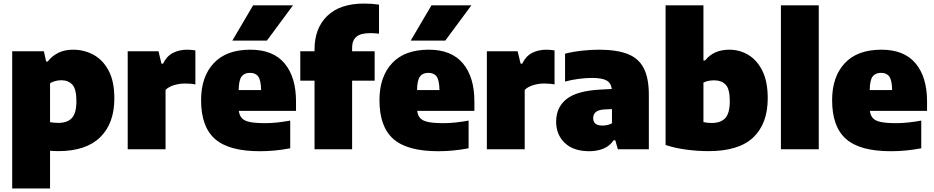

<svg xmlns="http://www.w3.org/2000/svg" viewBox="-20 -838 5246 1078"><path d="M48.5 220V-550H226.5L239 -492.5H248Q271 -523 306.5 -541Q342 -559 390.5 -559Q452.5 -559 505 -530.5Q557.5 -502 589.8 -441.8Q622 -381.5 622 -285.5Q622 -145 542.2 -67.2Q462.5 10.5 307.5 10.5Q295 10.5 283.2 9.8Q271.5 9 261 8.5V220ZM307 -148Q358.5 -148 383.8 -175.5Q409 -203 409 -269.5Q409 -338.5 386 -363Q363 -387.5 324.5 -387.5Q307.5 -387.5 290.8 -383.2Q274 -379 261 -370.5V-152Q271 -150.5 283.2 -149.2Q295.5 -148 307 -148Z M697 0V-550H870L886.5 -480.5H895.5Q915.5 -522.5 950.8 -540.8Q986 -559 1031.5 -559Q1043.5 -559 1055.8 -557.8Q1068 -556.5 1077 -555V-364Q1063 -367 1047 -368Q1031 -369 1018 -369Q986 -369 955.8 -359.5Q925.5 -350 909.5 -333V0Z M1438.5 11Q1265 11 1187 -57.8Q1109 -126.5 1109 -275.5Q1109 -407 1179.8 -483Q1250.5 -559 1386 -559Q1513.5 -559 1577.8 -482Q1642 -405 1642 -268.5V-215.5H1321Q1324 -190 1337.8 -174.8Q1351.5 -159.5 1382.8 -153Q1414 -146.5 1469.5 -146.5Q1502 -146.5 1538.5 -150.5Q1575 -154.5 1609.5 -161V-5.5Q1562.5 3.5 1521 7.2Q1479.5 11 1438.5 11ZM1383.5 -429Q1351.5 -429 1336.2 -408.2Q1321 -387.5 1320 -332.5H1446Q1445 -387 1430.2 -408Q1415.5 -429 1383.5 -429ZM1284.5 -610 1401 -808H1625L1478.5 -610Z M1746 0V-385H1666V-550H1746V-560.5Q1746 -680 1817.8 -749Q1889.5 -818 2024 -818Q2047.5 -818 2067.5 -816.5Q2087.5 -815 2108 -812V-649Q2081 -652 2059.5 -652Q2004.5 -652 1980.8 -631.5Q1957 -611 1957 -570.5V-550H2083.5V-385H1957V0Z M2440 11Q2266.5 11 2188.5 -57.8Q2110.5 -126.5 2110.5 -275.5Q2110.5 -407 2181.2 -483Q2252 -559 2387.5 -559Q2515 -559 2579.2 -482Q2643.5 -405 2643.5 -268.5V-215.5H2322.5Q2325.5 -190 2339.2 -174.8Q2353 -159.5 2384.2 -153Q2415.5 -146.5 2471 -146.5Q2503.5 -146.5 2540 -150.5Q2576.5 -154.5 2611 -161V-5.5Q2564 3.5 2522.5 7.2Q2481 11 2440 11ZM2385 -429Q2353 -429 2337.8 -408.2Q2322.5 -387.5 2321.5 -332.5H2447.5Q2446.5 -387 2431.8 -408Q2417 -429 2385 -429ZM2286 -610 2402.5 -808H2626.5L2480 -610Z M2713.5 0V-550H2886.5L2903 -480.5H2912Q2932 -522.5 2967.2 -540.8Q3002.5 -559 3048 -559Q3060 -559 3072.2 -557.8Q3084.5 -556.5 3093.5 -555V-364Q3079.5 -367 3063.5 -368Q3047.5 -369 3034.5 -369Q3002.5 -369 2972.2 -359.5Q2942 -350 2926 -333V0Z M3288.5 11Q3199.5 11 3151 -35.5Q3102.5 -82 3102.5 -154.5Q3102.5 -235.5 3160.8 -281.8Q3219 -328 3350 -335L3415 -338.5Q3410.5 -372 3385.5 -386.2Q3360.5 -400.5 3302 -400.5Q3270 -400.5 3229.2 -395.2Q3188.5 -390 3152.5 -380V-536.5Q3197 -548 3248 -553.5Q3299 -559 3342.5 -559Q3442 -559 3503.8 -535Q3565.5 -511 3594.2 -455.5Q3623 -400 3623 -305V0H3449L3434.5 -50.5H3425.5Q3402.5 -17 3366.8 -3Q3331 11 3288.5 11ZM3310.5 -175Q3310.5 -133 3362 -133Q3375 -133 3389.2 -135.8Q3403.5 -138.5 3416 -146V-225.5L3373.5 -223.5Q3340 -221.5 3325.2 -209Q3310.5 -196.5 3310.5 -175Z M3957 10.5Q3897.5 10.5 3834.2 2.2Q3771 -6 3717 -24V-808H3929.5V-498.5H3939Q3986.5 -559 4075 -559Q4133 -559 4182 -529.5Q4231 -500 4260.8 -439.8Q4290.5 -379.5 4290.5 -286.5Q4290.5 -143.5 4209 -66.2Q4127.5 11 3957 10.5ZM3975.5 -147.5Q4027 -147.5 4052.2 -175Q4077.5 -202.5 4077.5 -270Q4077.5 -338.5 4054.2 -362.8Q4031 -387 3989.5 -387Q3974 -387 3958.2 -384Q3942.5 -381 3929.5 -374.5V-152.5Q3951 -147.5 3975.5 -147.5Z M4364.5 0V-808H4577V0Z M4981.5 11Q4808 11 4730 -57.8Q4652 -126.5 4652 -275.5Q4652 -407 4722.8 -483Q4793.5 -559 4929 -559Q5056.5 -559 5120.8 -482Q5185 -405 5185 -268.5V-215.5H4864Q4867 -190 4880.8 -174.8Q4894.5 -159.5 4925.8 -153Q4957 -146.5 5012.5 -146.5Q5045 -146.5 5081.5 -150.5Q5118 -154.5 5152.5 -161V-5.5Q5105.5 3.5 5064 7.2Q5022.5 11 4981.5 11ZM4926.5 -429Q4894.5 -429 4879.2 -408.2Q4864 -387.5 4863 -332.5H4989Q4988 -387 4973.2 -408Q4958.5 -429 4926.5 -429Z"/></svg>

Font: Encode Sans Black
Style: Regular
Weight: 900
Designer: Multiple Designers
Foundry: Impallari Type
Version: Version 3.002; ttfautohint (v1.8.3) -l 8 -r 50 -G 200 -x 14 